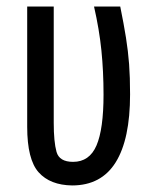

<svg xmlns="http://www.w3.org/2000/svg" viewBox="-20 -557 474 586"><path d="M200 9Q133 8 98 -31Q63 -70 63 -170V-537H144V-182Q144 -124 152.5 -93.5Q161 -63 203 -63Q253 -63 274.5 -113Q296 -163 296 -268Q296 -339 289.5 -403Q283 -467 267 -537H347Q358 -483 364.5 -442Q371 -401 374 -361.5Q377 -322 377 -269Q377 -132 333 -61.5Q289 9 200 9Z"/></svg>

Font: Noto Sans ExtraCondensed
Style: Regular
Weight: 400
Width: 2
Designer: Monotype Design Team
Foundry: Monotype Imaging Inc.
Version: Version 2.013; ttfautohint (v1.8.4.7-5d5b)